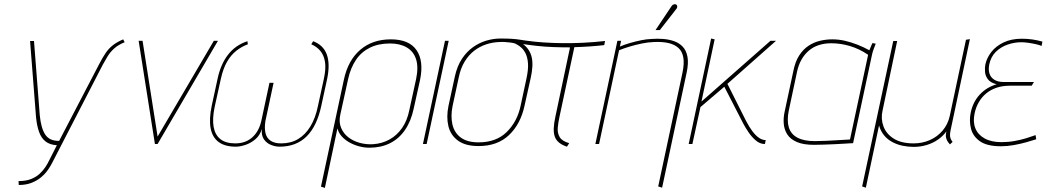

<svg xmlns="http://www.w3.org/2000/svg" viewBox="-20 -699 5080 932"><path d="M585 -494 578 -508Q548 -495 528 -479.5Q508 -464 493 -442Q478 -420 461 -387L267 -15Q243 -15 226.5 -22.5Q210 -30 199.5 -46Q189 -62 182.5 -85.5Q176 -109 173 -140L145 -500H126L155 -129Q159 -89 169.5 -59Q180 -29 201 -12.5Q222 4 256 6L219 79Q212 94 201 111Q190 128 173 144Q156 160 131 170Q106 180 70 180L71 199Q106 199 133 188.5Q160 178 179.5 161.5Q199 145 212 126.5Q225 108 233 92L479 -385Q490 -405 502 -425Q514 -445 533.5 -463Q553 -481 585 -494Z M653 -501 732 0H745L1038 -501H1018L745 -36L672 -501Z M1500 -499 1491 -484Q1517 -473 1534.5 -452.5Q1552 -432 1557.5 -399Q1563 -366 1552 -316L1523 -183Q1511 -125 1486.5 -85Q1462 -45 1427 -24Q1392 -3 1345 -3Q1313 -3 1294 -15.5Q1275 -28 1269 -52Q1263 -76 1268 -110L1308 -297H1288L1248 -110Q1240 -76 1222.5 -52Q1205 -28 1180 -15.5Q1155 -3 1122 -3Q1076 -3 1050 -23.5Q1024 -44 1017 -83Q1010 -122 1022 -180L1052 -316Q1063 -366 1082 -399Q1101 -432 1127 -452.5Q1153 -473 1183 -484L1181 -499Q1123 -480 1087 -433.5Q1051 -387 1036 -316L1008 -187Q994 -120 1002.5 -76Q1011 -32 1041.5 -9.5Q1072 13 1125 13Q1145 13 1171 4.5Q1197 -4 1219.5 -23Q1242 -42 1251 -73Q1248 -42 1261 -23Q1274 -4 1295.5 4.5Q1317 13 1337 13Q1418 13 1468.5 -37Q1519 -87 1540 -187L1568 -316Q1583 -388 1566.5 -434Q1550 -480 1500 -499Z M1988 -171 2019 -311Q2038 -403 2002 -455.5Q1966 -508 1877 -508Q1788 -508 1728.5 -457Q1669 -406 1649 -311L1538 207L1557 213L1618 -76Q1623 -55 1638.5 -37.5Q1654 -20 1676.5 -7.5Q1699 5 1724 11.5Q1749 18 1773 18Q1829 18 1872.5 -3.5Q1916 -25 1945.5 -67.5Q1975 -110 1988 -171ZM2000 -316 1967 -165Q1957 -114 1932 -78Q1907 -42 1871 -22Q1835 -2 1791 1Q1758 3 1726.5 -5.5Q1695 -14 1671 -32.5Q1647 -51 1635.5 -79Q1624 -107 1632 -143L1670 -316Q1682 -370 1708 -408.5Q1734 -447 1775.5 -467.5Q1817 -488 1873 -488Q1921 -488 1954 -469Q1987 -450 1999.5 -412Q2012 -374 2000 -316Z M2033 0H2051L2158 -501H2140Z M2768 -470 2696 -133Q2690 -106 2687.5 -80Q2685 -54 2696.5 -34Q2708 -14 2743 -4L2732 13Q2708 5 2693.5 -7Q2679 -19 2673 -36Q2667 -53 2668 -77Q2669 -101 2676 -133L2747 -469Q2706 -469 2666 -470.5Q2626 -472 2589 -476Q2552 -480 2519 -485Q2552 -460 2561 -421Q2570 -382 2556 -320L2526 -185Q2507 -97 2451 -43.5Q2395 10 2303 10Q2239 10 2203 -16.5Q2167 -43 2156.5 -87Q2146 -131 2157 -185L2188 -328Q2199 -378 2222 -413Q2245 -448 2276 -470Q2307 -492 2341.5 -502Q2376 -512 2409 -512Q2443 -512 2465 -510.5Q2487 -509 2502.5 -506.5Q2518 -504 2532 -502Q2574 -496 2619 -493Q2664 -490 2712.5 -489.5Q2761 -489 2812 -491.5Q2863 -494 2917 -500L2913 -480Q2878 -476 2841 -473.5Q2804 -471 2768 -470ZM2480 -488Q2470 -491 2457.5 -492.5Q2445 -494 2431.5 -495Q2418 -496 2404 -495Q2371 -494 2339.5 -483.5Q2308 -473 2281.5 -452.5Q2255 -432 2235.5 -400Q2216 -368 2207 -324L2177 -185Q2167 -136 2176 -95.5Q2185 -55 2216.5 -31.5Q2248 -8 2303 -8Q2389 -8 2440 -58.5Q2491 -109 2507 -185L2536 -320Q2545 -362 2543 -390.5Q2541 -419 2532.5 -437Q2524 -455 2513 -465.5Q2502 -476 2492.5 -481Q2483 -486 2480 -488Z M3293 -347 3175 206 3194 212 3313 -346Q3323 -393 3317 -424Q3311 -455 3293.5 -473Q3276 -491 3251 -499.5Q3226 -508 3198 -510Q3170 -512 3144 -510Q3118 -509 3091.5 -503.5Q3065 -498 3039 -490.5Q3013 -483 2989 -473L2995 -501H2977L2870 0H2888L2985 -455Q3007 -464 3035 -472.5Q3063 -481 3094 -487.5Q3125 -494 3154 -495Q3195 -497 3225 -490Q3255 -483 3273.5 -466Q3292 -449 3297 -419.5Q3302 -390 3293 -347ZM3261 -653Q3265 -657 3266.5 -661.5Q3268 -666 3267 -670.5Q3266 -675 3262 -677Q3259 -679 3254.5 -678.5Q3250 -678 3246 -675.5Q3242 -673 3239 -668L3162 -553H3183Z M3601 -113 3511 -292 3747 -501H3720L3385 -206L3449 -508L3432 -512L3323 0H3341L3380 -179L3496 -278L3588 -99Q3598 -80 3613.5 -57Q3629 -34 3649 -17Q3669 0 3692 0H3693L3697 -19H3696Q3681 -19 3665 -29.5Q3649 -40 3633 -61Q3617 -82 3601 -113Z M4231 -487 4215 -490Q4215 -490 4210 -479Q4205 -468 4200 -455Q4173 -470 4142.5 -482Q4112 -494 4081.5 -501Q4051 -508 4020 -508Q3990 -508 3960.5 -501Q3931 -494 3905 -477Q3879 -460 3859.5 -430Q3840 -400 3831 -354L3789 -158Q3782 -127 3784.5 -98Q3787 -69 3802 -46Q3817 -23 3848.5 -9.5Q3880 4 3931 4Q3953 4 3979 3Q4005 2 4030.5 1Q4056 0 4076.5 -1.5Q4097 -3 4109.5 -3.5Q4122 -4 4121 -4L4213 -434Q4216 -448 4221 -461Q4226 -474 4231 -487ZM3809 -163 3849 -351Q3856 -384 3870.5 -409.5Q3885 -435 3906 -453Q3927 -471 3954.5 -480Q3982 -489 4015 -489Q4039 -489 4061.5 -485.5Q4084 -482 4106 -475.5Q4128 -469 4150 -458.5Q4172 -448 4194 -433L4106 -22Q4107 -22 4090 -21Q4073 -20 4046.5 -18.5Q4020 -17 3990.5 -15.5Q3961 -14 3935 -14Q3882 -14 3850.5 -31Q3819 -48 3809 -81Q3799 -114 3809 -163Z M4595 -70 4688 -509 4669 -506 4590 -135Q4581 -95 4555.5 -65Q4530 -35 4493.5 -19Q4457 -3 4415 -3Q4355 -3 4318.5 -26Q4282 -49 4268.5 -85.5Q4255 -122 4264 -162L4335 -500H4316L4165 206L4183 212L4247 -90Q4255 -62 4271.5 -42Q4288 -22 4311.5 -9.5Q4335 3 4361.5 8.5Q4388 14 4415 14Q4449 14 4479.5 4.5Q4510 -5 4534 -22Q4558 -39 4574 -61Q4569 -41 4573 -28Q4577 -15 4583 -8Q4589 -1 4591 2L4604 -10Q4597 -19 4594 -27.5Q4591 -36 4591.5 -46Q4592 -56 4595 -70Z M5036 -476 5040 -497Q5016 -504 4991 -507.5Q4966 -511 4940 -511Q4889 -511 4851.5 -493Q4814 -475 4792 -446.5Q4770 -418 4763 -386Q4760 -370 4761.5 -350Q4763 -330 4776 -313.5Q4789 -297 4818 -290Q4770 -276 4736.5 -240.5Q4703 -205 4692 -152Q4684 -114 4693 -76Q4702 -38 4736.5 -13.5Q4771 11 4839 11Q4869 11 4900 5.5Q4931 0 4960 -8Q4989 -16 5010 -23L5007 -43Q5008 -44 4994.5 -39Q4981 -34 4958 -27Q4935 -20 4904.5 -14.5Q4874 -9 4841 -9Q4792 -9 4759.5 -27Q4727 -45 4714.5 -76.5Q4702 -108 4711 -149Q4717 -178 4731 -202.5Q4745 -227 4766.5 -245Q4788 -263 4817 -273Q4846 -283 4882 -283H4988L4999 -301H4851Q4824 -301 4806.5 -312Q4789 -323 4783 -342Q4777 -361 4782 -386Q4790 -424 4814 -447.5Q4838 -471 4871 -482.5Q4904 -494 4939 -494Q4951 -494 4969.5 -491.5Q4988 -489 5006.5 -485Q5025 -481 5036 -476Z"/></svg>

Font: Advent Pro Thin
Style: Italic
Weight: 250
Italic angle: -12°
Version: Version 3.000